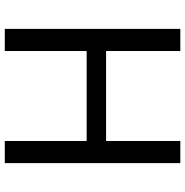

<svg xmlns="http://www.w3.org/2000/svg" viewBox="-6 -748 754 781"><g transform="rotate(90 370.5 -357.0)"><path d="M643 0H553V-333H187V0H97V-714H187V-412H553V-714H643Z"/></g></svg>

Font: Noto Sans Lisu
Style: Regular
Weight: 400
Designer: Monotype Design Team. David Williams.
Foundry: Monotype Imaging Inc.
Version: Version 2.102